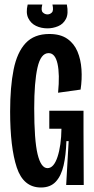

<svg xmlns="http://www.w3.org/2000/svg" viewBox="-20 -822 417 853"><path d="M162 11Q84 11 54.5 -78Q25 -167 25 -327Q25 -436 40.5 -513Q56 -590 94 -630.5Q132 -671 199 -671Q248 -671 278.5 -650Q309 -629 324 -593.5Q339 -558 342 -514Q345 -470 338 -424L238 -410Q246 -492 235.5 -539Q225 -586 196 -586Q161 -586 146.5 -521.5Q132 -457 132 -341Q132 -199 147 -137Q162 -75 191 -75Q219 -75 235.5 -125Q252 -175 253 -250H199V-330H351V-236L352 0H274L285 -195H275Q273 -133 262.5 -87Q252 -41 228 -15Q204 11 162 11ZM103 -802H168Q161 -776 170 -767Q179 -758 191 -758Q202 -758 210.5 -766.5Q219 -775 213 -802H277Q285 -761 273 -738Q261 -715 238 -705.5Q215 -696 191 -696Q163 -696 140 -707Q117 -718 105.5 -741.5Q94 -765 103 -802Z"/></svg>

Font: Bricolage Grotesque 96pt Condensed Medium
Style: Regular
Weight: 500
Width: 3
Designer: Mathieu Triay
Foundry: Atelier Triay
Version: Version 1.001; ttfautohint (v1.8.4.7-5d5b);gftools[0.9.33.de